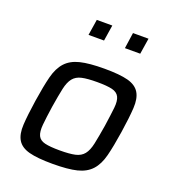

<svg xmlns="http://www.w3.org/2000/svg" viewBox="-134 -832 845 942"><g transform="rotate(20 288.0 -361.0)"><path d="M45 0ZM247 8Q168 8 124.5 -3.5Q81 -15 63 -44.5Q45 -74 48 -125Q51 -176 63 -255Q75 -334 88 -385Q101 -436 128 -465.5Q155 -495 202 -506.5Q249 -518 328 -518Q408 -518 451 -506.5Q494 -495 512 -465.5Q530 -436 527 -385Q524 -334 512 -255Q500 -176 487 -125Q474 -74 447 -44.5Q420 -15 373.5 -3.5Q327 8 247 8ZM258 -66Q309 -66 338 -72.5Q367 -79 383 -99Q399 -119 407 -156.5Q415 -194 425 -255Q434 -317 438 -354Q442 -391 432 -411Q422 -431 395 -437.5Q368 -444 317 -444Q266 -444 237 -437.5Q208 -431 192 -411Q176 -391 168 -354Q160 -317 150 -255Q141 -194 137.5 -156.5Q134 -119 143.5 -99Q153 -79 180 -72.5Q207 -66 258 -66ZM197 -647 210 -730H291L278 -647ZM387 -647 399 -730H480L467 -647Z"/></g></svg>

Font: Azeri Sans
Style: Italic
Weight: 400
Designer: Hector Gatti & Omnibus-Type (original fonts) / Cristiano Sobral (main changes and remastering)
Foundry: Omnibus-Type
Version: Version 0.07;August 21, 2020;FontCreator 13.0.0.2681 64-bit;